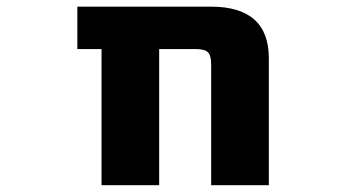

<svg xmlns="http://www.w3.org/2000/svg" viewBox="-20 -544 1040 566"><path d="M602.5 -353.5Q602.5 -380.9 592.8 -390.1Q583 -399.4 556.6 -399.4H449.2V2H279.3V-399.4H208V-524.4H601.6Q772.5 -524.4 772.5 -372.1V2H602.5Z"/></svg>

Font: Gen Shin Gothic Monospace Heavy
Style: Bold
Weight: 800
Designer: [Source Han Sans]
Ryoko NISHIZUKA  (kana & ideographs); Paul D. Hunt (Latin, Greek & Cyrillic); Wenlong ZHANG  (bopomofo
Version: Version 1.002.20150607